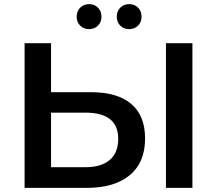

<svg xmlns="http://www.w3.org/2000/svg" viewBox="-20 -909 1050 929"><path d="M682 -239Q682 -123 608 -61.5Q534 0 400 0H99V-700H227V-463H421Q547 -463 614.5 -406.5Q682 -350 682 -239ZM552 -237Q552 -364 394 -364H227V-100H394Q470 -100 511 -135Q552 -170 552 -237ZM783 -700H911V0H783ZM351 -828Q351 -855 368 -872Q385 -889 411 -889Q437 -889 454 -872Q471 -855 471 -828Q471 -802 454 -785Q437 -768 411 -768Q385 -768 368 -785Q351 -802 351 -828ZM545 -828Q545 -855 562 -872Q579 -889 605 -889Q631 -889 648 -872Q665 -855 665 -828Q665 -802 648 -785Q631 -768 605 -768Q579 -768 562 -785Q545 -802 545 -828Z"/></svg>

Font: APTA Sans SemiBold
Style: Bold
Weight: 600
Version: Version 7.200